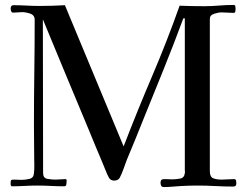

<svg xmlns="http://www.w3.org/2000/svg" viewBox="-20 -754 987 775"><path d="M934 -14Q934 -1 922 -1Q885 -1 849 -3Q813 -5 777 -5Q760 -5 743 -4.5Q726 -4 709 -3Q692 -2 675.5 -0.5Q659 1 642 1Q633 1 630.5 -4.5Q628 -10 628 -17Q628 -21 630 -25.5Q632 -30 637 -30Q640 -31 646 -31Q653 -31 660.5 -30.5Q668 -30 675 -30Q689 -30 706.5 -33Q724 -36 726 -55Q727 -58 726.5 -61Q726 -64 726 -67V-680H720Q682 -577 641 -475.5Q600 -374 559 -273Q543 -232 526 -191Q509 -150 492 -109Q485 -91 478.5 -72Q472 -53 463 -36Q456 -25 441 -25Q427 -25 420 -36Q412 -51 405.5 -68Q399 -85 392 -101Q377 -136 363 -170Q349 -204 335 -238Q289 -348 243.5 -457.5Q198 -567 153 -676Q153 -521 153.5 -365.5Q154 -210 154 -55Q154 -35 171.5 -32Q189 -29 204 -29Q214 -29 224 -30Q234 -31 244 -31Q249 -31 249 -25Q249 -20 248 -11Q247 -2 240 -2Q213 -2 185.5 -3.5Q158 -5 131 -5Q105 -5 78.5 -3.5Q52 -2 26 -2Q25 -4 24.5 -5.5Q24 -7 23 -8V-17Q23 -27 27 -28Q31 -29 38 -29Q46 -29 53 -28.5Q60 -28 67 -28Q82 -28 99 -32Q116 -36 117 -55Q119 -71 118.5 -87.5Q118 -104 118 -120Q118 -152 117.5 -184.5Q117 -217 117 -249Q117 -356 118.5 -462Q120 -568 120 -674Q120 -693 102 -699Q84 -705 69 -705Q60 -705 51 -704Q42 -703 33 -703Q27 -703 25 -709Q23 -715 23 -719Q23 -733 34 -733Q60 -733 87 -731.5Q114 -730 140 -730Q191 -730 242 -733L479 -163Q534 -306 594 -446.5Q654 -587 705 -731Q730 -730 754.5 -729.5Q779 -729 804 -729Q834 -729 863.5 -731.5Q893 -734 923 -734Q929 -734 930 -728Q931 -722 931 -718Q931 -714 930 -708Q929 -702 923 -702Q910 -702 898 -703Q886 -704 874 -704Q862 -704 844.5 -698.5Q827 -693 827 -678V-63Q827 -40 840.5 -34.5Q854 -29 875 -29Q887 -29 899 -30Q911 -31 924 -31Q932 -31 933 -25Q934 -19 934 -14Z"/></svg>

Font: Kaisei Opti
Style: Regular
Weight: 400
Designer: Font-Kai, 金井和夫
Foundry: KAZUO KANAI
Version: Version 5.003